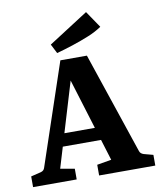

<svg xmlns="http://www.w3.org/2000/svg" viewBox="-92 -850 767 919"><g transform="rotate(-10 291.0 -390.5)"><path d="M150 -228H378L399 -166H133ZM523 -82Q527 -69 543 -64L588 -52V0H315V-52L385 -64L244 -522H275L137 -64L206 -52V0H-6V-52L43 -64Q58 -68 62 -82L228 -575H357ZM219 -612 196 -657 389 -781 444 -700Q417 -681 378 -665Q339 -649 297.5 -635.5Q256 -622 219 -612Z"/></g></svg>

Font: Yrsa
Style: Regular
Weight: 400
Designer: Anna Giedrys (Yrsa+Rasa design), David Brezina (Yrsa art-direction, Rasa art-direction, design)
Foundry: Rosetta Type Foundry
Version: Version 2.004